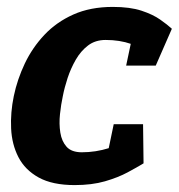

<svg xmlns="http://www.w3.org/2000/svg" viewBox="-20 -528 518 556"><path d="M196.7 8Q131.7 8 92 -14Q52.3 -36 33.3 -73Q14.3 -110 12.2 -156Q10 -202 20 -250Q30 -298 51.8 -344Q73.7 -390 108.5 -427Q143.3 -464 192.5 -486Q241.7 -508 306.7 -508L286 -412.3Q256 -412.3 235 -396.3Q214 -380.3 199.5 -355.2Q185 -330 175.8 -302.2Q166.7 -274.3 162 -250Q156.7 -225.7 153.7 -197.5Q150.7 -169.3 154.7 -144Q158.7 -118.7 173 -102.8Q187.3 -87 217.3 -87ZM195.7 8 216.3 -87Q257.3 -87 295.8 -99.2Q334.3 -111.3 362.3 -126.3L395.7 -55Q377.7 -44 349.8 -29Q322 -14 284 -3Q246 8 195.7 8ZM414.3 -374Q393 -389 359.8 -400.7Q326.7 -412.3 285.7 -412.3L306.3 -508Q356.7 -508 389.8 -497Q423 -486 443.8 -471.3Q464.7 -456.7 477.7 -444.7ZM309.3 -168.3H394.3L395.7 -55H285.7ZM345.3 -338 367.7 -444 477.7 -444.7 431 -338Z"/></svg>

Font: Epunda Slab Light
Style: Italic
Weight: 300
Italic angle: -12°
Designer: Simon Atzbach
Foundry: typofactur
Version: Version 1.102